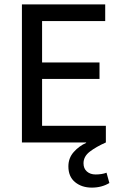

<svg xmlns="http://www.w3.org/2000/svg" viewBox="-20 -650 541 876"><path d="M463 0Q418 20 389.5 42Q361 64 361 95Q361 119 376.5 132.5Q392 146 416 146Q445 146 466 138L479 185Q444 206 399 206Q353 206 322.5 181Q292 156 292 109Q292 71 316.5 43.5Q341 16 373 2V0H80V-630H460V-554H172V-365H434V-290H172V-76H463Z"/></svg>

Font: Mukta
Style: Regular
Weight: 400
Designer: Girish Dalvi and Yashodeep Gholap
Foundry: Ek Type
Version: Version 2.538;PS 1.001;hotconv 16.6.51;makeotf.lib2.5.65220;